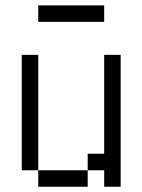

<svg xmlns="http://www.w3.org/2000/svg" viewBox="-20 -708 540 728"><path d="M375 -625V-687.5H125V-625ZM125 -62.5V0H312.5V-62.5ZM125 -62.5V-500H62.5V-62.5ZM375 -62.5V0H437.5Q437.5 0 437.5 -500H375Q375 -500 375 -125H312.5V-62.5Z"/></svg>

Font: CalcUnifontExMono
Style: Regular
Weight: 500
Version: Version 15.0.06